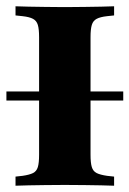

<svg xmlns="http://www.w3.org/2000/svg" viewBox="-22 -591 412 611"><path d="M-1.6 -271V-300H370.2V-271ZM172.6 -2.4Q147.6 -2.4 120.6 -2Q93.5 -1.6 69 -1.2Q44.4 -0.8 27.4 0V-29L50 -31.5Q71.8 -34.7 83.1 -40.3Q94.4 -46 98.4 -59.3Q102.4 -72.6 102.4 -98.4V-472.6Q102.4 -498.4 98.4 -511.7Q94.4 -525 83.1 -531Q71.8 -537.1 50 -539.5L27.4 -541.9V-571Q44.4 -570.2 69 -569.8Q93.5 -569.4 120.6 -569Q147.6 -568.5 172.6 -568.5H184.7H196Q221.8 -568.5 248.4 -569Q275 -569.4 299.6 -569.8Q324.2 -570.2 341.1 -571V-541.9L318.5 -539.5Q296.8 -537.1 285.5 -531Q274.2 -525 270.2 -511.7Q266.1 -498.4 266.1 -472.6V-98.4Q266.1 -72.6 270.2 -59.3Q274.2 -46 285.5 -40.3Q296.8 -34.7 318.5 -31.5L341.1 -29V0Q324.2 -0.8 299.6 -1.2Q275 -1.6 248.4 -2Q221.8 -2.4 196 -2.4H184.7Z"/></svg>

Font: Playfair 5pt SemiExpanded Light Black
Style: Regular
Weight: 900
Version: Version 2.203